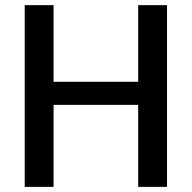

<svg xmlns="http://www.w3.org/2000/svg" viewBox="-20 -731 751 751"><path d="M189.5 -710.9H76.7V0H189.5V-320.8H520.5V0H633.3V-710.9H520.5V-411.1H189.5Z"/></svg>

Font: Bert Sans Medium
Style: Regular
Weight: 500
Designer: Christian Robertson (Google), Cristiano Sobral
Foundry: Google, Cristiano Sobral
Version: Version 3.101